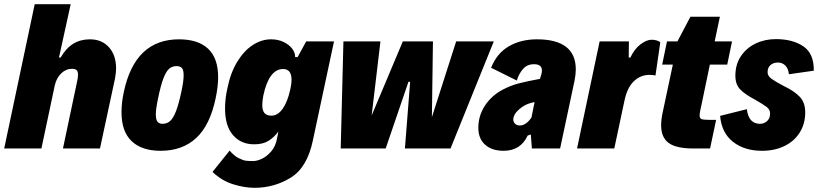

<svg xmlns="http://www.w3.org/2000/svg" viewBox="-32 -710 3911 918"><path d="M134 -690H306L250 -435H258Q284 -480 318.5 -501Q353 -522 398 -522Q455 -522 489 -484Q523 -446 523 -383Q523 -363 518 -335L446 0H269L337 -322Q341 -339 341 -353Q341 -368 334.5 -374.5Q328 -381 313 -381Q283 -381 260.5 -359Q238 -337 230 -302L166 0H-12Z M549 -173Q549 -221 560 -270Q613 -522 824 -522Q915 -522 963 -477Q1011 -432 1011 -341Q1011 -297 999 -240Q972 -111 906 -50Q840 11 736 11Q646 11 597.5 -35Q549 -81 549 -173ZM835 -271Q846 -321 846 -350Q846 -377 837 -385.5Q828 -394 812 -394Q792 -394 777.5 -382Q763 -370 750 -337Q737 -304 724 -241Q713 -188 713 -164Q713 -137 721.5 -127.5Q730 -118 745 -118Q766 -118 781 -131Q796 -144 809 -177Q822 -210 835 -271Z M1565 -512 1464 -39Q1437 91 1358 139.5Q1279 188 1185 188Q1137 188 1082.5 171Q1028 154 984 112L1066 10Q1087 35 1109 46Q1131 57 1144 58.5Q1157 60 1178 60Q1198 60 1221.5 48.5Q1245 37 1265 13.5Q1285 -10 1292 -45L1299 -81Q1279 -54 1252.5 -37Q1226 -20 1183 -20Q1120 -20 1082 -64Q1044 -108 1044 -191Q1044 -239 1055 -287Q1070 -362 1102.5 -415Q1135 -468 1177 -495Q1219 -522 1264 -522Q1298 -522 1324.5 -509Q1351 -496 1365.5 -476.5Q1380 -457 1379 -437H1391L1432 -512ZM1362 -328Q1362 -380 1322 -380Q1254 -380 1227 -253Q1222 -225 1222 -208Q1222 -182 1232.5 -169.5Q1243 -157 1266 -157Q1296 -157 1319.5 -190Q1343 -223 1356 -283Q1362 -309 1362 -328Z M2329 -512 2122 0H1904L1929 -319H1921L1812 0H1597L1610 -512H1787L1745 -158L1894 -512H2038L2033 -150L2149 -512Z M2721 -378Q2721 -354 2715 -324L2646 0H2511L2506 -67L2491 -62Q2457 11 2376 11Q2320 11 2287.5 -18Q2255 -47 2255 -99Q2255 -156 2286 -204Q2317 -252 2371 -281Q2409 -301 2447 -311Q2485 -321 2550 -333L2551 -337Q2559 -359 2559 -373Q2559 -403 2521 -403Q2489 -403 2469 -380.5Q2449 -358 2439 -325L2316 -386Q2344 -456 2401.5 -489Q2459 -522 2535 -522Q2721 -522 2721 -378ZM2509 -148 2524 -222Q2493 -216 2473 -204Q2424 -173 2422 -140Q2422 -127 2430.5 -118.5Q2439 -110 2453 -110Q2483 -110 2509 -148Z M2835 -512H2975L2974 -435H2982Q3002 -477 3031 -498.5Q3060 -520 3083 -520Q3109 -520 3125 -508L3102 -349Q3090 -352 3071 -352Q3029 -351 2998 -321Q2967 -291 2954 -230L2905 0H2727Z M3129 -111Q3129 -141 3138 -180L3185 -401H3134L3157 -512H3207L3269 -630H3410L3385 -512H3468L3445 -401H3362L3322 -209Q3320 -201 3316.5 -184Q3313 -167 3313 -159Q3313 -144 3322.5 -140.5Q3332 -137 3359 -137H3392L3363 0H3284Q3201 0 3165 -26.5Q3129 -53 3129 -111Z M3411 -156 3539 -188Q3547 -118 3602 -118Q3621 -118 3635.5 -131Q3650 -144 3650 -167Q3650 -186 3634.5 -198Q3619 -210 3579 -233Q3531 -258 3507.5 -282Q3484 -306 3484 -348Q3484 -402 3510.5 -441.5Q3537 -481 3581 -502Q3625 -523 3678 -523Q3758 -523 3809 -488.5Q3860 -454 3859 -372L3740 -355Q3737 -383 3722.5 -397Q3708 -411 3688 -411Q3666 -411 3652 -399Q3638 -387 3638 -365Q3638 -347 3656.5 -333.5Q3675 -320 3715 -299Q3767 -274 3792.5 -246.5Q3818 -219 3818 -173Q3818 -118 3791.5 -76Q3765 -34 3718 -11.5Q3671 11 3612 11Q3527 11 3472.5 -32Q3418 -75 3411 -156Z"/></svg>

Font: Decalotype Black Italic
Style: Regular
Weight: 900
Italic angle: -12°
Designer: Alfredo Marco Pradil
Foundry: Alfredo Marco Pradil
Version: Version 1.0